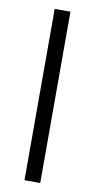

<svg xmlns="http://www.w3.org/2000/svg" viewBox="-85 -765 396 803"><g transform="rotate(10 113.5 -364.0)"><path d="M147 -727.5V0H80.1V-727.5Z"/></g></svg>

Font: Inter 28pt Light
Style: Regular
Weight: 300
Designer: Rasmus Andersson
Foundry: rsms
Version: Version 4.001;git-66647c0bb